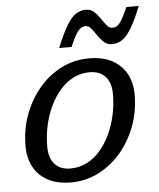

<svg xmlns="http://www.w3.org/2000/svg" viewBox="-52 -759 672 814"><g transform="rotate(-5 284.0 -352.0)"><path d="M339 -507.5Q397 -507.5 437 -486Q477 -464.5 497.8 -426.2Q518.5 -388 518.5 -337.5Q518.5 -267.5 495.5 -205Q472.5 -142.5 431.2 -94Q390 -45.5 335.5 -17.8Q281 10 218 10Q159.5 10 119.5 -11.5Q79.5 -33 59 -71.5Q38.5 -110 38.5 -160Q38.5 -230 61.5 -292.8Q84.5 -355.5 125.5 -404Q166.5 -452.5 221 -480Q275.5 -507.5 339 -507.5ZM220.5 -49Q257.5 -49 289.5 -65Q321.5 -81 346.8 -110Q372 -139 390 -177Q408 -215 417.5 -258.8Q427 -302.5 427 -348.5Q427 -396 403.2 -422.2Q379.5 -448.5 336 -448.5Q299 -448.5 267.2 -432.5Q235.5 -416.5 210.2 -387.5Q185 -358.5 167 -320.5Q149 -282.5 139.5 -239Q130 -195.5 130 -149.5Q130 -101.5 153.8 -75.2Q177.5 -49 220.5 -49ZM568.5 -710.5Q544.5 -650 524.5 -617.2Q504.5 -584.5 485 -571.8Q465.5 -559 442 -559Q421.5 -559 407.2 -572Q393 -585 381.8 -602Q370.5 -619 360 -632Q349.5 -645 336 -645Q325.5 -645 316.2 -639Q307 -633 296 -615.5Q285 -598 269.5 -562H217Q241.5 -622.5 261.2 -655.5Q281 -688.5 300.8 -701.2Q320.5 -714 343.5 -714Q364 -714 378.2 -701Q392.5 -688 403.8 -671Q415 -654 425.5 -641Q436 -628 449.5 -628Q460.5 -628 469.8 -633.8Q479 -639.5 489.8 -657.5Q500.5 -675.5 516 -710.5Z"/></g></svg>

Font: Newsreader 8pt
Style: Italic
Weight: 400
Italic angle: -17°
Version: Version 1.003